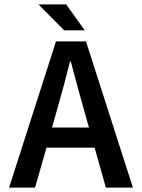

<svg xmlns="http://www.w3.org/2000/svg" viewBox="-20 -847 640 867"><path d="M270 -710 153.8 -827.1H278.8L362.8 -710ZM21 0 232.9 -660.2H368.2L580.1 0H458L407.2 -180.2H189.9L138.2 0ZM214.8 -271H381.8L358.9 -352.1Q337.9 -425.3 299.8 -568.8H295.9Q271 -467.8 237.8 -352.1Z"/></svg>

Font: Office Code Pro Medium
Style: Regular
Weight: 500
Designer: Nathan Rutzky & Paul D. Hunt
Foundry: Adobe Systems Incorporated
Version: Version 1.004;PS 001.004;hotconv 1.0.70;makeotf.lib2.5.58329